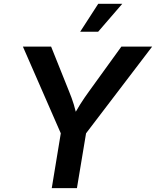

<svg xmlns="http://www.w3.org/2000/svg" viewBox="-20 -967 802 987"><path d="M246.1 0 292.5 -281.7 97.7 -727.5H242.7L334.5 -498.5Q349.1 -463.4 359.6 -429.2Q370.1 -395 379.4 -347.7H345.2Q370.1 -395.5 391.8 -429.9Q413.6 -464.4 438.5 -498.5L604 -727.5H762.2L422.4 -281.7L375.5 0ZM392.1 -803.7 484.9 -947.3H608.4L484.4 -803.7Z"/></svg>

Font: Inter 16pt SemiBold
Style: Italic
Weight: 600
Italic angle: -9.3988°
Version: Version 4.001;git-66647c0bb